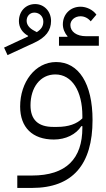

<svg xmlns="http://www.w3.org/2000/svg" viewBox="-49 -684 520 944"><path d="M-12 -413 120 -474C176 -500 202 -534 202 -581C202 -628 168 -664 124 -664C77 -664 44 -628 44 -580C44 -550 60 -524 89 -508V-505L-29 -450ZM82 -582C82 -605 98 -622 120 -622C145 -622 164 -603 164 -578C164 -556 155 -541 132 -526L119 -533C94 -546 82 -563 82 -582ZM241 -459H437V-506H374C328 -506 297 -528 297 -561C297 -585 319 -604 347 -604C367 -604 385 -594 397 -579L425 -612C408 -636 376 -651 347 -651C297 -651 260 -614 260 -564C260 -543 269 -521 283 -506L282 -503H241ZM36 240H108C309 240 406 124 406 -94C406 -273 338 -379 227 -379C124 -379 50 -280 50 -160C50 -58 110 2 216 2C274 2 325 -23 351 -64H356V-56C356 96 277 179 108 179H36ZM231 -60H213C138 -60 101 -96 101 -166C101 -254 149 -318 223 -318C305 -318 356 -236 356 -114V-102C329 -75 288 -60 231 -60Z"/></svg>

Font: IBM Plex Arabic Light
Style: Regular
Weight: 300
Designer: Mike Abbink, Paul van der Laan, Pieter van Rosmalen, Wael Morcos, Khajak Apelian
Foundry: Bold Monday
Version: Version 1.0